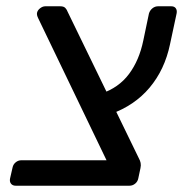

<svg xmlns="http://www.w3.org/2000/svg" viewBox="-20 -591 583 611"><path d="M30 0Q20 0 15 -6.5Q10 -13 12 -23L20 -58Q22 -68 30 -74.5Q38 -81 48 -81H319L102 -532Q99 -538 98 -542.5Q97 -547 98 -551Q100 -559 108 -565Q116 -571 124 -571H172Q183 -571 188 -565.5Q193 -560 195 -554L422 -87Q426 -80 427.5 -72.5Q429 -65 427 -56L420 -23Q418 -13 410 -6.5Q402 0 392 0ZM332 -228 302 -293Q358 -312 390.5 -355.5Q423 -399 436 -462L454 -548Q457 -558 465 -564.5Q473 -571 483 -571H525Q535 -571 539.5 -564.5Q544 -558 542 -548L521 -450Q504 -369 456 -312Q408 -255 332 -228Z"/></svg>

Font: Rubik
Style: Italic
Weight: 400
Italic angle: -12°
Designer: Hubert and Fischer
Foundry: Hubert and Fischer
Version: Version 2.300;gftools[0.9.30]